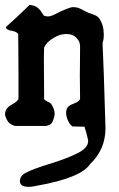

<svg xmlns="http://www.w3.org/2000/svg" viewBox="-23 -512 476 767"><path d="M398.4 0Q398.4 85 336.9 143.6Q300.8 198.2 127 229.5Q120.1 230.5 117.2 231.4Q102.5 234.4 91.8 234.4Q56.6 234.4 56.6 211.9Q56.6 190.4 79.1 178.7Q105.5 164.1 173.8 143.1Q242.2 122.1 285.6 100.6Q329.1 79.1 329.1 51.8Q329.1 46.9 328.1 43.9Q322.3 17.6 314.5 -5.9Q308.6 -5.9 293 -6.3Q277.3 -6.8 266.6 -6.8Q257.8 -11.7 249.5 -28.3Q241.2 -44.9 241.2 -61.5Q241.2 -70.3 244.1 -78.1Q249 -89.8 270.5 -97.7Q292 -105.5 296.9 -116.2Q295.9 -167 295.9 -212.9Q295.9 -225.6 296.4 -253.4Q296.9 -281.2 296.9 -324.2Q296.9 -332 294.9 -340.8Q293 -349.6 281.2 -361.8Q269.5 -374 248 -376H240.2Q216.8 -376 192.4 -361.3Q163.1 -344.7 153.3 -322.3Q152.3 -299.8 152.3 -262.7Q152.3 -248 152.8 -202.1Q153.3 -156.2 153.3 -116.2Q157.2 -110.4 167.5 -106Q177.7 -101.6 181.6 -96.7Q195.3 -75.2 195.3 -58.6Q195.3 -49.8 192.4 -41Q186.5 -20.5 178.7 -15.6Q172.9 -11.7 161.1 -8.8H108.4H37.1Q17.6 -14.6 8.8 -26.4Q-2.9 -44.9 -2.9 -56.6Q-2.9 -62.5 0 -70.3Q4.9 -84 24.9 -94.7Q44.9 -105.5 50.8 -116.2V-164.1V-227.5Q50.8 -297.9 49.8 -376Q43.9 -385.7 22.9 -389.2Q2 -392.6 0 -403.3Q59.6 -457 94.7 -492.2Q115.2 -491.2 127 -481.4Q138.7 -471.7 144.5 -460.9Q150.4 -450.2 155.3 -448.2Q165 -446.3 168 -446.3Q180.7 -446.3 200.7 -457Q220.7 -467.8 229.5 -470.7Q232.4 -471.7 246.1 -477.5Q259.8 -483.4 268.6 -483.4H271.5Q282.2 -483.4 291 -480Q299.8 -476.6 311.5 -470.2Q323.2 -463.9 330.1 -460.9Q335 -459 345.7 -455.6Q356.4 -452.1 362.8 -448.2Q369.1 -444.3 374 -437.5Q391.6 -412.1 391.6 -373Q391.6 -352.5 386.7 -340.8Q391.6 -239.3 398.4 0Z"/></svg>

Font: LPEducational
Style: Medium
Weight: 500
Designer: Based on Essays1743, by John Stracke, which says:

Based on the typeface in a 1743 English translation of the essays of 
Version: Version 001.204